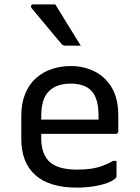

<svg xmlns="http://www.w3.org/2000/svg" viewBox="-20 -844 640 875"><path d="M303 -543Q362 -543 411 -518.5Q460 -494 489.5 -444.5Q519 -395 519 -318V-245Q519 -242 517.5 -239.5Q516 -237 514 -235.5Q512 -234 508 -234H249Q232 -234 215 -234Q198 -234 182 -234H152L139 -299H429Q429 -304 429 -309Q429 -314 429 -319Q429 -358 420.5 -386.5Q412 -415 394 -433Q378 -448 355 -455.5Q332 -463 303 -463Q238 -463 203 -428.5Q168 -394 168 -316V-211Q168 -189 172 -170.5Q176 -152 183.5 -137Q191 -122 202 -110Q222 -90 254.5 -80.5Q287 -71 330 -71Q366 -71 394 -75Q422 -79 446.5 -88Q471 -97 496 -111H511Q511 -93 511 -75Q511 -57 511 -40Q511 -38 510 -36Q509 -34 507 -32Q495 -20 468 -10Q441 0 405 5.5Q369 11 329 11Q268 11 220 -3.5Q172 -18 140.5 -46.5Q109 -75 93 -116Q77 -157 77 -211V-315Q77 -373 94.5 -416Q112 -459 143 -487Q174 -515 215 -529Q256 -543 303 -543ZM232 -824Q252 -792 271 -760.5Q290 -729 310 -697.5Q330 -666 348 -636Q331 -636 314 -636Q297 -636 277 -636Q271 -636 266.5 -638.5Q262 -641 260 -644Q232 -678 210.5 -703Q189 -728 169 -753Q149 -778 124 -807Q120 -812 122 -818Q124 -824 131 -824Q149 -824 164.5 -824Q180 -824 196.5 -824Q213 -824 232 -824Z"/></svg>

Font: Recursive
Style: Regular
Weight: 400
Version: Version 1.085